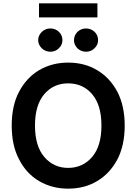

<svg xmlns="http://www.w3.org/2000/svg" viewBox="-20 -1114 815 1147"><path d="M681 -161Q636 -77 560 -32Q485 13 387 13Q291 13 214 -32Q137 -77 94 -162Q50 -244 50 -364Q50 -484 94 -566Q138 -650 214 -695Q291 -740 387 -740Q485 -740 560 -695Q636 -650 681 -566Q725 -481 725 -364Q725 -246 681 -161ZM530 -552Q475 -616 387 -616Q300 -616 245 -552Q189 -487 189 -364Q189 -241 245 -176Q301 -111 387 -111Q474 -111 530 -176Q586 -241 586 -364Q586 -487 530 -552ZM213 -1010V-1094H562V-1010ZM230 -825Q208 -847 208 -874Q208 -902 230 -924Q252 -944 281 -944Q310 -944 332 -924Q353 -903 353 -874Q353 -846 332 -826Q311 -805 281 -805Q252 -805 230 -825ZM443 -825Q422 -846 422 -874Q422 -903 443 -924Q465 -944 494 -944Q523 -944 545 -924Q566 -903 566 -874Q566 -846 545 -826Q524 -805 494 -805Q465 -805 443 -825Z"/></svg>

Font: Sinter Bold
Style: Regular
Weight: 700
Foundry: Adobe & rsms
Version: Version 1.000